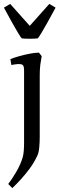

<svg xmlns="http://www.w3.org/2000/svg" viewBox="-28 -701 304 981"><path d="M95 28V-341Q95 -358 91 -365Q87 -372 78 -373Q66 -375 48 -372Q30 -369 30 -369L25 -399Q45 -407 72 -414.5Q99 -422 126 -427Q153 -432 171 -432L185 -414Q181 -394 178 -370.5Q175 -347 175 -316V-2Q175 26 172.5 53Q170 80 162 96Q146 130 123.5 160.5Q101 191 77.5 216.5Q54 242 35 260L14 239Q31 218 54 179Q77 140 88 103Q92 88 93.5 69Q95 50 95 28ZM-8 -662Q-5 -657 7 -634.5Q19 -612 35 -583.5Q51 -555 64.5 -532.5Q78 -510 83 -505Q89 -504 100.5 -503.5Q112 -503 124 -503Q135 -503 147 -503.5Q159 -504 165 -505Q170 -510 183.5 -532.5Q197 -555 213 -583.5Q229 -612 241 -634.5Q253 -657 256 -662L224 -681L124 -569L24 -681Z"/></svg>

Font: Buenard
Style: Regular
Weight: 400
Version: Version 2.000